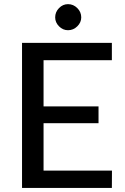

<svg xmlns="http://www.w3.org/2000/svg" viewBox="-20 -930 617 950"><path d="M533.5 0H89V-718H533.5V-632H195.5V-403.5H467.5V-320.5H195.5V-86H534ZM316.5 -780.5Q291 -780.5 272 -799.8Q253 -819 253 -844Q253 -870.5 272 -890Q291 -909.5 316.5 -909.5Q343 -909.5 362.5 -890Q382 -870.5 382 -844Q382 -819 362.5 -799.8Q343 -780.5 316.5 -780.5Z"/></svg>

Font: Verano Sans Medium
Style: Regular
Weight: 500
Designer: Lukasz Dziedzic with Adam Twardoch and Botio Nikoltchev
Foundry: tyPoland Lukasz Dziedzic
Version: Version 3.001;December 28, 2019;FontCreator 12.0.0.2547 64-b